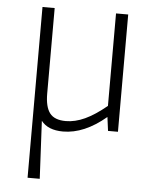

<svg xmlns="http://www.w3.org/2000/svg" viewBox="-54 -566 687 848"><g transform="rotate(5 290.0 -141.5)"><path d="M480 -520V0H436L428 -61Q332 20 238 20Q171 20 141 -19L154 237H100V-520H154V-141Q154 -82 175 -54.5Q196 -27 246 -27Q287 -27 330.5 -47Q374 -67 426 -110V-520Z"/></g></svg>

Font: Martel Sans ExtraLight
Style: Regular
Weight: 275
Designer: Dan Reynolds and Mathieu Réguer
Foundry: Dan Reynolds and Mathieu Réguer
Version: Version 1.002; ttfautohint (v1.1) -l 5 -r 5 -G 72 -x 0 -D la